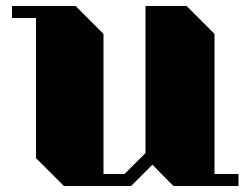

<svg xmlns="http://www.w3.org/2000/svg" viewBox="-20 -620 835 640"><path d="M775 -40V0H558L488 -71L417 0H193L100 -93V-560H20V-600H232L325 -507V-40H395L465 -110V-600H602L695 -507V-40Z"/></svg>

Font: Kumar One
Style: Regular
Weight: 400
Designer: Parimal Parmar
Foundry: Indian Type Foundry
Version: Version 1.001;PS 1.001;hotconv 1.0.88;makeotf.lib2.5.647800